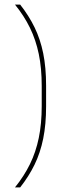

<svg xmlns="http://www.w3.org/2000/svg" viewBox="-20 -695 308 833"><path d="M161 -322V-235Q161 -158 148.2 -96.5Q135.5 -35 110 17Q84.5 69 45 118H67.5Q105 70.5 130 19.2Q155 -32 167.5 -93.8Q180 -155.5 180 -233.5V-323.5Q180 -402 167.5 -463.5Q155 -525 130 -576.2Q105 -627.5 67.5 -675H45Q84.5 -626.5 110 -574.2Q135.5 -522 148.2 -460.8Q161 -399.5 161 -322Z"/></svg>

Font: Anek Malayalam Thin
Style: Regular
Weight: 250
Version: Version 1.003